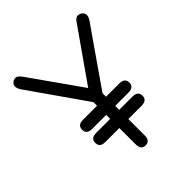

<svg xmlns="http://www.w3.org/2000/svg" viewBox="-181 -760 898 898"><g transform="rotate(-45 268.0 -311.0)"><path d="M40 -584Q31.2 -599.6 31.2 -610.4Q31.2 -621.1 40.5 -629.4Q49.8 -637.7 62 -637.7Q74.2 -637.7 88.9 -618.2L268.6 -363.3L447.3 -618.2Q460 -637.7 473.1 -637.7Q486.3 -637.7 496.1 -629.4Q505.9 -621.1 505.9 -609.4Q505.9 -597.7 497.1 -584L298.8 -298.8V-275.4H385.7Q422.9 -275.4 422.9 -245.1Q422.9 -214.8 385.7 -214.8H298.8V-188.5H385.7Q422.9 -188.5 422.9 -158.2Q422.9 -127.9 385.7 -127.9H298.8V-19.5Q298.8 16.6 269 16.6Q239.3 16.6 239.3 -19.5V-127.9H146.5Q110.4 -127.9 110.4 -158.2Q110.4 -188.5 146.5 -188.5H239.3V-214.8H146.5Q110.4 -214.8 110.4 -245.1Q110.4 -275.4 146.5 -275.4H239.3V-298.8Z"/></g></svg>

Font: Jura
Style: Medium
Weight: 500
Version: Version 2.6.1